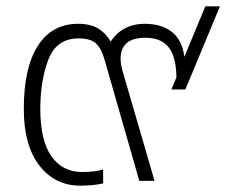

<svg xmlns="http://www.w3.org/2000/svg" viewBox="-20 -570 748 605"><path d="M55 -227Q55 -357 99.5 -426Q144 -495 226 -495Q265 -495 289 -480.5Q313 -466 329 -439Q346 -466 373.5 -480.5Q401 -495 436 -495Q489 -495 521.5 -469.5Q554 -444 561 -391L627 -550H673L564 -288H520L536 -326Q535 -392 511 -421.5Q487 -451 438 -451Q398 -451 379 -434Q360 -417 360 -386Q360 -368 366 -347L467 0H419L310 -380Q300 -417 282.5 -433Q265 -449 228 -449Q158 -449 132.5 -382.5Q107 -316 107 -227Q107 -127 142 -77.5Q177 -28 239 -28Q280 -28 305 -36V8Q274 15 233 15Q153 15 104 -48.5Q55 -112 55 -227Z"/></svg>

Font: Prompt ExtraLight
Style: Regular
Weight: 275
Designer: Katatrad Team
Foundry: CadsonDemak
Version: Version 1.000